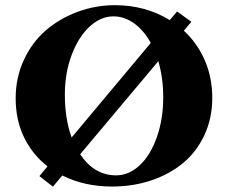

<svg xmlns="http://www.w3.org/2000/svg" viewBox="-20 -696 867 730"><path d="M181.2 13.7 129.9 -26.4 160.6 -63.5Q103 -108.4 71.3 -174.1Q39.6 -239.7 39.6 -322.3Q39.6 -400.9 70.8 -468.3Q102.1 -535.6 154.3 -580.6Q206.5 -625.5 274.7 -650.9Q342.8 -676.3 417 -676.3Q532.7 -676.3 625.5 -619.6L653.3 -652.3L707.5 -613.3L679.2 -579.1Q730.5 -531.7 758.8 -466.3Q787.1 -400.9 787.1 -323.7Q787.1 -247.6 757.8 -183.8Q728.5 -120.1 677.2 -77.1Q626 -34.2 556.2 -10.5Q486.3 13.2 405.8 13.2Q300.8 13.2 216.8 -28.8ZM226.6 -336.4Q226.6 -243.7 252.4 -173.3L553.2 -532.7Q526.9 -580.6 490 -607.2Q453.1 -633.8 411.1 -633.8Q363.8 -633.8 321.8 -595.9Q279.8 -558.1 253.2 -489Q226.6 -419.9 226.6 -336.4ZM421.4 -29.3Q470.2 -29.3 511.2 -67.6Q552.2 -106 576.4 -174.6Q600.6 -243.2 600.6 -327.1Q600.6 -399.4 582 -463.4L284.7 -109.4Q338.4 -29.3 421.4 -29.3Z"/></svg>

Font: Elstob 8pt
Style: Bold
Weight: 700
Designer: Peter S. Baker
Version: Version 1.015